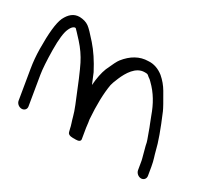

<svg xmlns="http://www.w3.org/2000/svg" viewBox="-103 -725 1033 923"><g transform="rotate(30 413.5 -263.5)"><path d="M397.6 -107.8 397.5 -108.2 395.2 -122.1C389.4 -199.9 391.1 -265.6 400.1 -316.3C401.4 -323.3 406.7 -338.7 416 -360.5C433.3 -401.2 463.2 -452 511.2 -452C527.5 -452 527.6 -452 538.2 -442.2L539.5 -441L541.2 -440C546 -437.1 551.3 -432.9 556.7 -427.1L557 -426.7L557.4 -426.3C597.6 -387.6 624 -341.4 643.2 -287.2C653.2 -258.9 661.8 -242.3 672.1 -211.9C682.7 -180.5 687.8 -174 692.1 -148.5L692.2 -147.9L708.2 -88.1C709.7 -82.8 710.7 -78.9 711.2 -75.5L719.1 -28.5C721.6 -13.5 736.1 -1 751.1 -1C766.2 -1 776.6 -13.5 774.1 -28.5L766.2 -75.5C760.8 -108.2 752.1 -128.2 746.6 -151.3C737.2 -192.3 715.4 -252.6 681.3 -332.9C675.3 -346.8 659.7 -374.7 633.5 -419.4C620.1 -442.1 604.5 -461 583.7 -479C559.1 -498.5 530.4 -509.6 499.8 -507C452.9 -506.6 411.8 -482.9 378.2 -440.4C370 -430.1 359.1 -408.1 342.5 -370.7C332 -343.9 325.8 -312.2 322.6 -272.1C313.1 -295.3 302.3 -321.6 298.9 -329.2L298.8 -329.5L298.6 -329.8C273.4 -378.1 246.7 -418.4 218.2 -450.8C190.4 -482.4 172.4 -501.4 159.7 -510.6C146 -520.5 128.3 -525.2 109.2 -526L108.8 -526H108.4C75.8 -526 54.1 -506.5 38.1 -474.4L37.9 -474.1L37.8 -473.8C23.4 -441.6 17.8 -383 18.8 -296.3C19.2 -261.2 22.3 -226.3 28.1 -191.5L55 -30.1C57.4 -15.8 71.8 -4 86.8 -4C101.9 -4 112.4 -15.8 110 -30L83.2 -190.8C78.5 -219.4 75.6 -263.9 74.8 -323.6C74.1 -383 79.3 -423.1 88.4 -442.5C98.5 -465.9 110 -470.8 114.7 -470.5C117.9 -470.4 118.4 -469.8 118.6 -469.7C120.7 -467.9 136.3 -451.7 160.6 -425C185.3 -397.7 205.5 -368.6 221.2 -337.4C237 -306 263.9 -243 301.3 -149.3C310 -127.6 316.1 -109.7 319.6 -96C325.4 -73 333.6 -53.8 336.3 -37.5L336.5 -36.7L336.7 -36C338.3 -31.1 339.4 -26.6 340.1 -22.5C343.4 -2.9 372.2 -6 378.1 -6C383.9 -6 413.8 -2.9 410.5 -22.5L401 -79.5C399.9 -86.5 398.7 -96 397.6 -107.8Z"/></g></svg>

Font: MewTooHand
Style: BdWideLta
Weight: 400
Designer: Mew Too, Robert Jablonski
Version: Version 0.77